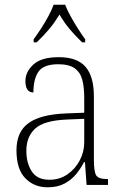

<svg xmlns="http://www.w3.org/2000/svg" viewBox="-20 -786 524 816"><path d="M182 10Q125 10 87.5 -28.5Q50 -67 50 -147Q50 -226 101.5 -263Q153 -300 262 -304L338 -307V-371Q338 -416 329.5 -447.5Q321 -479 297 -496Q273 -513 228 -513Q166 -513 144 -482Q122 -451 122 -393Q88 -393 88 -442Q88 -480 121.5 -511.5Q155 -543 230 -543Q308 -543 343.5 -502Q379 -461 379 -377V-109Q379 -56 389 -40.5Q399 -25 435 -25H439V0H348L341 -97H337Q324 -71 304 -46.5Q284 -22 254.5 -6Q225 10 182 10ZM190 -22Q233 -22 266.5 -45Q300 -68 319 -104.5Q338 -141 338 -181V-281L265 -278Q167 -274 129.5 -239.5Q92 -205 92 -145Q92 -93 115 -57.5Q138 -22 190 -22ZM123 -619Q137 -638 154 -664Q171 -690 185.5 -717Q200 -744 208 -766H257Q265 -744 280 -717Q295 -690 311.5 -664Q328 -638 342 -619V-606H329Q297 -637 275 -663.5Q253 -690 233 -724Q212 -690 190 -663.5Q168 -637 136 -606H123Z"/></svg>

Font: Noto Serif Khmer SemiCondensed ExtraLight
Style: Regular
Weight: 200
Width: 4
Designer: Danh Hong and the Monotype Design Team
Foundry: Monotype Imaging Inc.
Version: Version 2.004; ttfautohint (v1.8.4.7-5d5b)